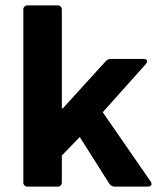

<svg xmlns="http://www.w3.org/2000/svg" viewBox="-20 -691 597 711"><path d="M538.1 -18.6 360.4 -275.4 519.5 -453.1C528.3 -462.9 525.4 -472.7 511.7 -472.7H390.6C382.8 -472.7 376 -469.7 371.1 -463.9L212.9 -290H209V-655.3C209 -665 203.1 -670.9 193.4 -670.9H82C72.3 -670.9 66.4 -665 66.4 -655.3V-15.6C66.4 -5.9 72.3 0 82 0H193.4C203.1 0 209 -5.9 209 -15.6V-115.2L275.4 -183.6L384.8 -10.7C388.7 -3.9 396.5 0 404.3 0H527.3C540 0 544.9 -7.8 538.1 -18.6Z"/></svg>

Font: Ed Sans Neue
Style: Bold
Weight: 700
Designer: Stephen Hutchings
Version: Version 1.004;PS 001.004;hotconv 1.0.88;makeotf.lib2.5.64775